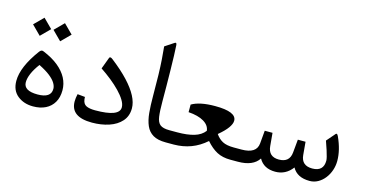

<svg xmlns="http://www.w3.org/2000/svg" viewBox="-72 -1006 2537 1329"><g transform="rotate(15 1196.0 -342.0)"><path d="M275.4 -616.7 210.4 -551.8 275.4 -486.8 340.3 -551.8ZM128.9 -616.7 64 -551.8 128.9 -486.8 193.8 -551.8ZM210 -2.9Q261.2 -2.9 299.1 -21.7Q336.9 -40.5 357.9 -76.4Q378.9 -112.3 378.9 -163.1Q378.9 -209 357.2 -250.5Q335.4 -292 292 -327.4Q248.5 -362.8 183.1 -389.6Q172.9 -394 166.3 -390.9Q159.7 -387.7 152.8 -378.9Q53.2 -244.1 53.2 -144.5Q53.2 -75.7 98.4 -39.3Q143.6 -2.9 210 -2.9ZM179.7 -291.5Q230 -266.6 259.8 -242.9Q289.6 -219.2 302.5 -197.5Q315.4 -175.8 315.4 -156.2Q315.4 -123.5 291.3 -107.2Q267.1 -90.8 218.8 -90.8Q168.9 -90.8 144 -106.2Q119.1 -121.6 119.1 -151.9Q119.1 -180.7 134.3 -215.8Q149.4 -251 179.7 -291.5Z M541 -159.2 486.8 -164.6Q483.4 -149.9 481.7 -136.7Q480 -123.5 480 -111.3Q480 0 632.8 0Q699.2 0 754.4 -18.3Q809.6 -36.6 842.5 -73.7Q875.5 -110.8 875.5 -166.5Q875.5 -208 851.3 -254.4Q827.1 -300.8 779.1 -352.3Q731 -403.8 658.2 -460.4Q647.9 -468.8 641.4 -469.5Q634.8 -470.2 632.3 -463.4L601.1 -379.9Q640.6 -353.5 677.5 -324Q714.4 -294.4 743.4 -264.4Q772.5 -234.4 789.3 -206.5Q806.2 -178.7 806.2 -155.3Q806.2 -121.6 762.7 -104.7Q719.2 -87.9 632.3 -87.9Q590.8 -87.9 568.4 -99.1Q545.9 -110.4 542 -142.6Q541.5 -146.5 541.3 -150.6Q541 -154.8 541 -159.2Z M1066.9 -269.5Q1066.9 -318.4 1066.4 -376Q1065.9 -433.6 1064.9 -490.2Q1064 -546.9 1062.5 -593.8Q1061 -640.6 1059.1 -667.5Q1058.6 -678.7 1054.9 -682.4Q1051.3 -686 1044.4 -681.6L980 -639.2Q984.4 -595.2 987.8 -547.9Q991.2 -500.5 992.9 -438Q994.6 -375.5 994.6 -284.7Q994.6 -220.2 999.5 -167.7Q1004.4 -115.2 1020.8 -77.6Q1037.1 -40 1070.8 -20Q1104.5 0 1162.1 0H1178.7Q1190.4 0 1190.4 -37.6V-49.8Q1190.4 -87.9 1178.7 -87.9H1164.6Q1119.1 -87.9 1098.6 -104Q1078.1 -120.1 1072.5 -159.7Q1066.9 -199.2 1066.9 -269.5Z M1428.7 -331.5Q1317.9 -331.5 1261.2 -297.4V-243.2Q1331.1 -238.3 1371.8 -214.1Q1412.6 -189.9 1416.5 -150.9Q1390.6 -116.7 1341.8 -102.3Q1293 -87.9 1221.7 -87.9H1173.3Q1146.5 -87.9 1146.5 -49.8V-37.6Q1146.5 0 1173.3 0H1220.7Q1286.1 -0.5 1343 -21.7Q1399.9 -43 1449.7 -86.9Q1488.3 -42.5 1528.8 -21.2Q1569.3 0 1625 0H1647Q1658.7 0 1658.7 -37.6V-49.8Q1658.7 -87.9 1647 -87.9H1626.5Q1574.7 -87.9 1545.7 -103.3Q1516.6 -118.7 1495.6 -149.4Q1539.6 -186 1560.5 -215.3Q1581.5 -244.6 1581.5 -267.1Q1581.5 -331.5 1428.7 -331.5Z M2188 -87.9Q2111.3 -87.9 2104.5 -161.1L2096.2 -254.9H2041L2032.2 -161.6Q2025.9 -87.9 1948.7 -87.9Q1874 -87.9 1867.7 -163.1L1859.4 -255.4H1803.7L1795.4 -162.1Q1788.6 -87.9 1681.6 -87.9H1641.6Q1614.7 -87.9 1614.7 -49.8V-37.6Q1614.7 0 1641.6 0H1679.2Q1787.6 0 1828.6 -63Q1863.3 0 1946.3 0Q2021 0 2068.4 -63Q2103 0 2192.4 0Q2225.1 0 2252.7 -15.6Q2280.3 -31.2 2300.5 -57.4Q2320.8 -83.5 2331.8 -116.2Q2342.8 -148.9 2342.8 -183.1Q2342.8 -261.2 2302.2 -349.6Q2297.4 -360.4 2292.5 -363Q2287.6 -365.7 2283.7 -360.8L2230.5 -299.3Q2243.2 -264.2 2251.7 -237.3Q2260.3 -210.4 2264.6 -192.6Q2269 -174.8 2269 -165.5Q2269 -127 2248.8 -107.4Q2228.5 -87.9 2188 -87.9Z"/></g></svg>

Font: Literata
Style: Regular
Weight: 400
Designer: Latin by Veronika Burian and Jose Scaglione. Greek by Irene Vlachou. Cyrillic by Vera Evstafieva.
Foundry: TypeTogether
Version: Version 3.002